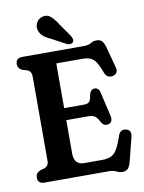

<svg xmlns="http://www.w3.org/2000/svg" viewBox="-98 -968 791 1053"><g transform="rotate(-10 297.0 -441.5)"><path d="M29 -666.5Q29 -700 66.5 -700H408Q435 -700 449 -709.2Q463 -718.5 483 -718.5Q502.5 -718.5 512.5 -707.2Q522.5 -696 529.5 -671L561 -553Q565.5 -536 558.5 -525.2Q551.5 -514.5 537.5 -511Q523 -507.5 510.8 -513.2Q498.5 -519 491.5 -537Q477 -577 463.2 -597.8Q449.5 -618.5 431.5 -625.5Q413.5 -632.5 387 -632.5H243V-383.5H356Q374 -383.5 383.2 -393Q392.5 -402.5 395 -429Q402.5 -459.5 424.5 -460.5Q448.5 -461.5 455 -432.5L486 -298.5Q494 -263 468.5 -255Q443.5 -246.5 428 -272.5Q415 -298.5 402 -307.5Q389 -316.5 362 -316.5H243V-130.5Q243 -67.5 300 -67.5H399Q428 -67.5 447.8 -76.2Q467.5 -85 482.5 -110Q497.5 -135 513.5 -183.5Q525 -216 556.5 -209Q589 -202 578.5 -161.5L545.5 -31Q539 -6.5 528.8 5Q518.5 16.5 498 16.5Q480.5 16.5 464.8 8.2Q449 0 424 0H66.5Q29 0 29 -33.5Q29 -59 54 -70L79 -77Q103 -86.5 103 -114.5V-585.5Q103 -613.5 79 -623L54 -630Q29 -641 29 -666.5ZM296 -842 349 -766Q354 -757 356.2 -748.2Q358.5 -739.5 353 -731.5Q347.5 -725 338 -723.8Q328.5 -722.5 320 -726.5L238 -770.5Q210 -783 195 -796.5Q180 -810 174 -830.5Q168.5 -851 178.5 -870.8Q188.5 -890.5 211 -897.5Q238 -905.5 257.5 -889Q277 -872.5 296 -842Z"/></g></svg>

Font: Fraunces 144pt SuperSoft SemiBold
Style: Regular
Weight: 600
Version: Version 1.000;[b76b70a41]